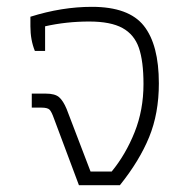

<svg xmlns="http://www.w3.org/2000/svg" viewBox="-20 -542 548 562"><path d="M138 -195Q131 -215 125 -221Q119 -227 101 -227H73V-268H114Q141 -268 153 -257.5Q165 -247 175 -223L245 -40H307Q348 -90 374 -155Q400 -220 400 -296Q400 -363 386.5 -402Q373 -441 338.5 -460Q304 -479 241 -479Q174 -479 112 -465V-393H82Q69 -425 69 -465V-493Q161 -522 249 -522Q357 -522 401 -466.5Q445 -411 445 -298Q445 -210 416.5 -140.5Q388 -71 331 0H211Z"/></svg>

Font: Athiti Light
Style: Regular
Weight: 300
Designer: CadsonDemak Team
Foundry: CadsonDemak
Version: Version 1.032